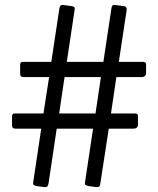

<svg xmlns="http://www.w3.org/2000/svg" viewBox="-20 -762 643 782"><path d="M575 -499V-465Q575 -448 555 -448H454L432 -300H530Q542 -300 542 -289V-255Q542 -238 522 -238H423L389 -17Q388 -6 384.5 -2.5Q381 1 371 0L342 -4Q332 -6 328.5 -8.5Q325 -11 326 -18L359 -238H211L178 -17Q176 -6 172.5 -2.5Q169 1 160 0L130 -4Q121 -6 117.5 -8.5Q114 -11 115 -18L148 -238H44Q35 -238 32 -241.5Q29 -245 29 -253V-287Q29 -300 39 -300H157L180 -448H77Q68 -448 65 -451.5Q62 -455 62 -463V-497Q62 -510 72 -510H189L222 -729Q226 -743 234 -742L273 -737Q287 -735 284 -722L252 -510H401L434 -729Q436 -743 446 -742L485 -737Q497 -735 496 -722L464 -510H563Q575 -510 575 -499ZM391 -448H243L221 -300H369Z"/></svg>

Font: Libre Franklin Medium
Style: Regular
Weight: 500
Designer: Pablo Impallari, Rodrigo Fuenzalida
Foundry: Impallari Type
Version: Version 1.002; ttfautohint (v1.5)